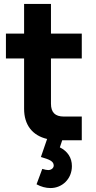

<svg xmlns="http://www.w3.org/2000/svg" viewBox="-20 -710 484 972"><path d="M236 242C294.5 242 344 196 344 131C344 88.5 322.5 56 283 36L295 0H394V-120H303C259 -120 238 -141 238 -185V-414H394V-540H238V-690H102V-540H10V-414H102V-159C102 -77.5 144 -24 218.5 -6.5L187 85C187.5 85.5 188 85.5 188.5 85.5H189.5C190 85.5 190.5 85.5 191 86C228 97 252 105.5 252 128C252 140 240.5 151 224 151C217 151 207 149 194 145L165 223C188 235.5 211.5 242 236 242Z"/></svg>

Font: Vela Sans ExtBd
Style: Regular
Weight: 800
Designer: Principal design: Mikhail Sharanda - project Manrope.
Design modification: Ravid Balaliev
Foundry: Mikhail Sharanda
Version: Version 1.001